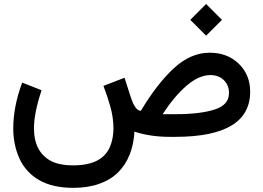

<svg xmlns="http://www.w3.org/2000/svg" viewBox="-20 -675 1298 947"><path d="M918.5 -577.1 996.6 -655.3 1074.7 -577.1 996.6 -499ZM341.8 251.5Q239.7 251.5 173.6 213.6Q107.4 175.8 75.7 106.4Q45.4 39.1 45.4 -41.5Q45.4 -149.4 89.4 -267.6L185.1 -230Q147.5 -117.2 147.5 -42Q147.5 69.8 225.6 115.7Q268.1 140.6 341.8 140.6Q482.9 140.6 522 49.8Q539.6 8.3 539.6 -40.5Q539.6 -95.7 523.4 -152.3Q508.3 -204.6 490.2 -251.5L594.2 -291.5L625 -195.8Q647 -128.4 674.8 -128.4Q753.9 -260.7 836.4 -337.4Q919.9 -415 1014.2 -415Q1101.6 -415 1157.7 -360.6Q1213.9 -306.2 1213.9 -222.7Q1213.9 0 844.2 0H818.4Q720.7 0 643.1 -25.9Q639.6 36.6 619.6 87.2Q599.6 137.7 563 174.6Q526.4 211.4 470.2 231.4Q414.1 251.5 341.8 251.5ZM1017.6 -304.7Q960.9 -304.7 899.9 -252Q838.4 -198.7 782.2 -111.8H845.7Q966.8 -111.8 1038.6 -134.8Q1109.4 -157.2 1109.4 -215.8Q1109.4 -254.9 1084 -279.8Q1058.6 -304.7 1017.6 -304.7Z"/></svg>

Font: Vazirmatn UI FD NL Medium
Style: Regular
Weight: 500
Designer: Saber Rastikerdar
Foundry: Saber Rastikerdar
Version: Version 33.003